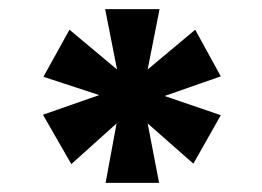

<svg xmlns="http://www.w3.org/2000/svg" viewBox="-20 -760 574 420"><path d="M407 -695 463 -593 340 -550 463 -508 403 -402 303 -490 328 -360H211L235 -490L136 -401L74 -509L197 -552L75 -592L132 -695L236 -608L210 -740H329L303 -608Z"/></svg>

Font: Poppins A&M
Style: Bold-A&M
Weight: 700
Designer: Ninad Kale (Devanagari), Jonny Pinhorn (Latin)
Foundry: Indian Type Foundry
Version: 4.004